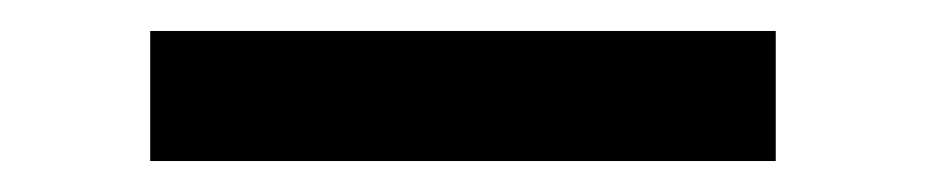

<svg xmlns="http://www.w3.org/2000/svg" viewBox="-20 -352 598 124"><path d="M77 -248V-332H481V-248Z"/></svg>

Font: DM Sans 9pt 36pt Medium
Style: Regular
Weight: 500
Version: Version 4.004;gftools[0.9.30]